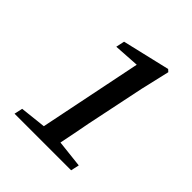

<svg xmlns="http://www.w3.org/2000/svg" viewBox="-181 -770 890 890"><g transform="rotate(45 264.0 -325.0)"><path d="M178 -595 412 -650 423 -640 390 -498 330 -209Q323 -172 315.5 -133Q308 -94 300 -56L435 -41L426 0H55L64 -41L192 -55L295 -561L169 -553Z"/></g></svg>

Font: Source Serif Pro SemiBold
Style: Italic
Weight: 600
Italic angle: -12°
Designer: Frank Grießhammer
Foundry: Adobe Systems Incorporated
Version: Version 3.001;hotconv 1.0.111;makeotfexe 2.5.65597